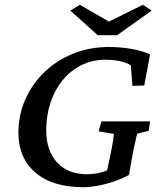

<svg xmlns="http://www.w3.org/2000/svg" viewBox="-20 -780 676 809"><path d="M331.1 8.8Q201.2 8.8 129.4 -52.7Q57.6 -114.3 57.6 -220.7Q57.6 -294.9 86.4 -360.4Q115.2 -425.8 166.5 -475.6Q217.8 -525.4 287.6 -553.7Q357.4 -582 439.5 -582Q487.3 -582 532.7 -574.2Q578.1 -566.4 612.3 -550.8L587.9 -419.9L538.1 -418L531.2 -504.9Q512.7 -516.6 484.9 -522.5Q457 -528.3 423.8 -528.3Q367.2 -528.3 320.8 -504.4Q274.4 -480.5 241.7 -439.5Q209 -398.4 191.9 -344.7Q174.8 -291 174.8 -231.4Q174.8 -145.5 220.2 -95.7Q265.6 -45.9 346.7 -45.9Q361.3 -45.9 380.4 -48.3Q399.4 -50.8 419.4 -57.6Q439.5 -64.5 456.1 -77.1L422.9 -22.5L444.3 -123Q448.2 -142.6 451.7 -160.2Q455.1 -177.7 457 -192.4Q459 -207 460 -215.8L395.5 -226.6L407.2 -268.6H612.3L606.4 -228.5L558.6 -216.8Q555.7 -210 551.8 -190.9Q547.9 -171.9 542 -146.5Q537.1 -118.2 532.7 -95.2Q528.3 -72.3 523.4 -43Q495.1 -27.3 460.9 -15.6Q426.8 -3.9 392.6 2.4Q358.4 8.8 331.1 8.8ZM276.4 -735.4 316.4 -759.8 466.8 -672.9H406.2L582 -759.8L619.1 -735.4L473.6 -631.8H391.6Z"/></svg>

Font: Crimson Pro Medium
Style: Italic
Weight: 500
Italic angle: -12°
Designer: Jacques Le Bailly
Foundry: Baron von Fonthausen
Version: Version 1.003